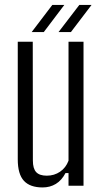

<svg xmlns="http://www.w3.org/2000/svg" viewBox="-20 -774 426 800"><path d="M157.5 7Q105 7 79.5 -20.8Q54 -48.5 54 -110V-600H116.5L117 -105Q117 -71.5 130.8 -56.8Q144.5 -42 175 -42Q206 -42 230.2 -58.5Q254.5 -75 265.5 -104.5V-600H328V0H265.5V-53H253Q237 -22.5 212.8 -7.8Q188.5 7 157.5 7ZM112 -640.5 198 -753.5H248L162.5 -640.5ZM224 -640.5 310.5 -753.5H361.5L275.5 -640.5Z"/></svg>

Font: Big Shoulders Text Thin Light
Style: Regular
Weight: 300
Version: Version 2.002